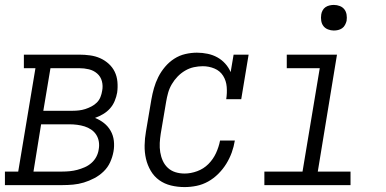

<svg xmlns="http://www.w3.org/2000/svg" viewBox="-50 -752 1570 780"><path d="M-30 0V-55H24L94 -475H47V-530H272Q294 -530 316 -527Q338 -524 357 -515.5Q376 -507 391.5 -493Q407 -479 416 -460.5Q425 -442 427 -420Q429 -398 426 -376Q423 -359 416 -342Q409 -325 397 -311.5Q385 -298 369 -288.5Q353 -279 336 -273Q356 -265 372.5 -252Q389 -239 399.5 -220.5Q410 -202 412.5 -180Q415 -158 411 -136Q407 -114 397.5 -93Q388 -72 371 -55.5Q354 -39 333 -28Q312 -17 290.5 -10.5Q269 -4 247 -2Q225 0 203 0ZM246 -302Q258 -302 271 -303.5Q284 -305 296.5 -309Q309 -313 321.5 -319.5Q334 -326 343.5 -335.5Q353 -345 358 -357.5Q363 -370 365 -383Q369 -403 364 -422Q359 -441 344.5 -453.5Q330 -466 311 -470.5Q292 -475 272 -475H155L126 -302ZM203 -55Q218 -55 233.5 -56.5Q249 -58 264 -62Q279 -66 294 -72.5Q309 -79 321.5 -90Q334 -101 341.5 -115.5Q349 -130 351 -145Q354 -161 351.5 -176.5Q349 -192 341 -204.5Q333 -217 320.5 -225.5Q308 -234 293.5 -238.5Q279 -243 263.5 -245Q248 -247 232 -247H117L86 -55Z M700 8Q671 8 644.5 1.5Q618 -5 597 -20Q576 -35 562.5 -58Q549 -81 543 -107Q537 -133 537.5 -161.5Q538 -190 543 -218L565 -348Q569 -371 575.5 -394Q582 -417 593 -439Q604 -461 620.5 -480.5Q637 -500 658 -513.5Q679 -527 703 -532.5Q727 -538 750 -538Q772 -538 793.5 -533.5Q815 -529 833 -519Q851 -509 865 -493.5Q879 -478 887 -459L899 -530H960L930 -349H869Q873 -374 871 -399Q869 -424 856.5 -444Q844 -464 821.5 -473.5Q799 -483 774 -483Q756 -483 737.5 -479Q719 -475 702 -465Q685 -455 671.5 -441Q658 -427 648 -410Q638 -393 633 -375Q628 -357 625 -339L603 -209Q600 -190 599 -171Q598 -152 601 -133.5Q604 -115 611.5 -98.5Q619 -82 632 -70Q645 -58 662.5 -52.5Q680 -47 700 -47Q725 -47 751 -56.5Q777 -66 796.5 -85.5Q816 -105 827.5 -130Q839 -155 844 -181H904Q900 -156 891.5 -132.5Q883 -109 869.5 -87Q856 -65 837 -46Q818 -27 795.5 -14.5Q773 -2 748.5 3Q724 8 700 8Z M1024 0V-55H1179L1249 -475H1115V-530H1319L1241 -55H1374V0ZM1306 -628Q1294 -628 1282.5 -632.5Q1271 -637 1264 -646Q1257 -655 1255 -667.5Q1253 -680 1255 -693Q1256 -701 1260.5 -709.5Q1265 -718 1272.5 -723Q1280 -728 1289 -730Q1298 -732 1306 -732Q1319 -732 1330.5 -727.5Q1342 -723 1349 -714Q1356 -705 1358 -692.5Q1360 -680 1358 -667Q1356 -659 1351.5 -650.5Q1347 -642 1339.5 -637Q1332 -632 1323.5 -630Q1315 -628 1306 -628Z"/></svg>

Font: Iosevka Slab Light Oblique
Style: Regular
Weight: 300
Italic angle: -9°
Monospace: yes
Designer: Belleve Invis
Foundry: Belleve Invis
Version: Version 11.1.1; ttfautohint (v1.8.3)